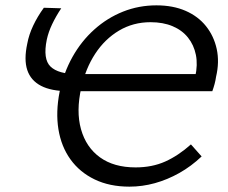

<svg xmlns="http://www.w3.org/2000/svg" viewBox="-20 -688 851 718"><path d="M464 10Q390 10 334 -17Q278 -44 243.5 -92Q209 -140 198.5 -204.5Q188 -269 203 -345Q218 -416 251 -475Q284 -534 332.5 -577.5Q381 -621 440 -644.5Q499 -668 565 -668Q627 -668 674 -647.5Q721 -627 750.5 -590Q780 -553 790.5 -504.5Q801 -456 788 -401Q786 -387 782.5 -374Q779 -361 774 -347L699 -364Q703 -371 706 -381.5Q709 -392 710 -401Q720 -446 712.5 -483Q705 -520 683 -547.5Q661 -575 625.5 -590Q590 -605 543 -605Q478 -605 425 -573.5Q372 -542 336 -487Q300 -432 284 -360Q264 -272 283 -204.5Q302 -137 354 -99.5Q406 -62 487 -62Q549 -62 598 -84Q647 -106 694 -148L734 -103Q695 -66 650.5 -41Q606 -16 559 -3Q512 10 464 10ZM747 -411 774 -347H237Q172 -347 133.5 -367Q95 -387 82 -426Q69 -465 82 -525Q88 -558 104 -592Q120 -626 144 -659L209 -657Q189 -627 175 -597.5Q161 -568 155 -540Q140 -467 169 -439Q198 -411 269 -411Z"/></svg>

Font: Ysabeau Infant Medium
Style: Italic
Weight: 500
Italic angle: -12°
Designer: Christian Thalmann (Catharsis Fonts)
Version: Version 2.001;gftools[0.9.30]; featfreeze: ss01,ss02,lnum